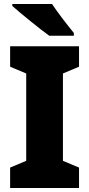

<svg xmlns="http://www.w3.org/2000/svg" viewBox="-20 -947 448 967"><path d="M242 -927H42V-917C82 -881 182 -800 228 -767H352V-781C324 -815 270 -884 242 -927ZM378 0V-103L297 -137V-577L378 -611V-714H31V-611L112 -577V-137L31 -103V0Z"/></svg>

Font: Noto Sans Armenian SemiCondensed Black
Style: Regular
Weight: 900
Width: 4
Designer: Monotype Design Team
Foundry: Monotype Imaging Inc.
Version: Version 2.008